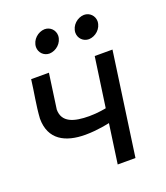

<svg xmlns="http://www.w3.org/2000/svg" viewBox="-125 -756 731 843"><g transform="rotate(-20 240.0 -334.0)"><path d="M228 -621C228 -647 208 -668 181 -668C150 -667 120 -641 119 -607C119 -581 139 -560 166 -560C197 -561 227 -587 228 -621ZM412 -621C412 -647 392 -668 365 -668C334 -667 304 -641 303 -607C303 -581 323 -560 350 -560C381 -561 411 -587 412 -621ZM111 -318 134 -482H51C44 -423 32 -368 28 -306C28 -207 99 -171 192 -171C251 -171 306 -184 306 -184L280 0H363L431 -482H348L315 -250C315 -250 278 -242 236 -242C164 -242 111 -258 111 -318Z"/></g></svg>

Font: Cantarell
Style: Oblique
Weight: 400
Italic angle: -8°
Designer: Dave Crossland
Version: Version 0.024